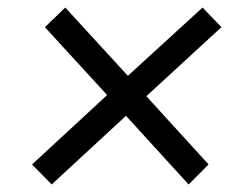

<svg xmlns="http://www.w3.org/2000/svg" viewBox="-20 -539 640 509"><path d="M117 -50 65 -103 264 -287 99 -467 153 -519 319 -338 517 -519 567 -467 368 -284 533 -103 480 -50 314 -232Z"/></svg>

Font: Winston Medium
Style: Italic
Weight: 500
Italic angle: -9°
Designer: Original fonts by Vernon Adams / Changes by Cristiano Sobral
Foundry: Original fonts by Vernon Adams / Changes by Cristiano Sobral
Version: Version 2.503;July 17, 2020;FontCreator 13.0.0.2655 64-bit